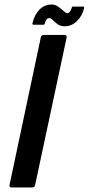

<svg xmlns="http://www.w3.org/2000/svg" viewBox="-20 -827 391 847"><path d="M135 -11Q133 0 121 0H31Q20 0 22 -11L160 -662Q162 -673 174 -673H264Q269 -673 272 -670Q275 -667 274 -662ZM128 -718Q122 -718 123 -724Q132 -762 154 -784.5Q176 -807 208 -807Q224 -807 237 -797.5Q250 -788 260.5 -778.5Q271 -769 277 -769Q283 -769 288 -775Q293 -781 296 -791Q297 -798 302 -798H347Q352 -798 351 -792Q344 -758 320 -734.5Q296 -711 266 -711Q247 -711 234.5 -720Q222 -729 213.5 -738Q205 -747 197 -747Q190 -747 185 -741Q180 -735 178 -724Q177 -718 171 -718Z"/></svg>

Font: Glory Thin SemiBold
Style: Italic
Weight: 600
Italic angle: -12°
Version: Version 1.011